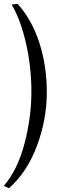

<svg xmlns="http://www.w3.org/2000/svg" viewBox="-43 -748 310 1009"><path d="M18 -724 49 -728Q123 -647 163 -525.5Q203 -404 203 -262Q203 -120 151 19Q99 158 4 241L-23 229Q50 144 86 5.5Q122 -133 122 -264.5Q122 -396 93.5 -521Q65 -646 18 -724Z"/></svg>

Font: Mate
Style: Regular
Weight: 400
Designer: Eduardo Rodriguez Tunni
Foundry: Eduardo Rodriguez Tunni
Version: Version 1.002